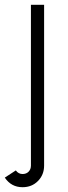

<svg xmlns="http://www.w3.org/2000/svg" viewBox="-20 -521 284 801"><path d="M164 -501V170Q164 208 138.5 234Q113 260 74 260Q27 260 0 220L46 190Q57 205 74 205Q90 205 99.5 195Q109 185 109 170V-501Z"/></svg>

Font: Bellota
Style: Regular
Weight: 400
Designer: Kemie Guaida
Foundry: Kemie Guaida
Version: Version 1.000;PS 002.000;hotconv 1.0.70;makeotf.lib2.5.58329